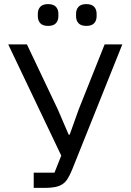

<svg xmlns="http://www.w3.org/2000/svg" viewBox="-20 -914 635 934"><path d="M144 -74H245L278 -157L20 -698H111L262 -380L314 -259H319L363 -382L489 -698H575L331 -89Q320 -62 309 -44.5Q298 -27 283 -17.5Q268 -8 247.5 -4Q227 0 199 0H144ZM214 -788Q188 -788 176 -801Q164 -814 164 -835V-847Q164 -868 176 -881Q188 -894 214 -894Q240 -894 252 -881Q264 -868 264 -847V-835Q264 -814 252 -801Q240 -788 214 -788ZM400 -788Q374 -788 362 -801Q350 -814 350 -835V-847Q350 -868 362 -881Q374 -894 400 -894Q426 -894 438 -881Q450 -868 450 -847V-835Q450 -814 438 -801Q426 -788 400 -788Z"/></svg>

Font: IBM Plex Sans
Style: Regular
Weight: 400
Designer: Mike Abbink, Paul van der Laan, Pieter van Rosmalen
Foundry: Bold Monday
Version: Version 3.005